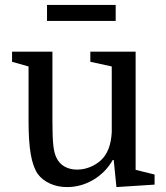

<svg xmlns="http://www.w3.org/2000/svg" viewBox="-20 -750 673 780"><path d="M193 -540V-257Q193 -193 196.5 -160.5Q200 -128 209 -110Q220 -86 242 -73.5Q264 -61 293 -61Q320 -61 345 -71Q370 -81 389 -98Q430 -135 434 -213V-480L347 -499V-540H531V-60L608 -41V0L453 10L442 -100H438Q409 -49 359 -19.5Q309 10 252 10Q214 10 182.5 -4.5Q151 -19 133 -44Q114 -72 105 -123Q96 -174 96 -259V-480L29 -499V-540ZM171 -665V-730H450V-665Z"/></svg>

Font: Domine
Style: Regular
Weight: 400
Designer: Pablo Impallari, Rodrigo Fuenzalida, Brenda Gallo
Foundry: Pablo Impallari, Rodrigo Fuenzalida, Brenda Gallo
Version: Version 2.000;September 19, 2022;FontCreator 14.0.0.2877 64-